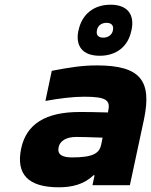

<svg xmlns="http://www.w3.org/2000/svg" viewBox="-20 -787 642 816"><path d="M392 -509C330 -509 278 -501 200 -486L173 -358C233 -369 291 -376 338 -376C431 -376 450 -361 440 -317L439 -309C382 -311 340 -311 318 -311C174 -311 92 -260 70 -156C47 -46 100 9 230 9C285 9 337 -3 377 -42H382L373 0H532L592 -280C626 -443 578 -509 392 -509ZM229 -161C235 -189 262 -205 305 -205C324 -205 364 -204 416 -202L410 -172C402 -135 375 -118 286 -118C243 -118 223 -131 229 -161ZM313 -656C300 -591 331 -550 404 -550C476 -550 525 -591 538 -656L539 -659C553 -725 522 -767 450 -767C377 -767 328 -725 314 -659ZM392 -658V-659C396 -678 411 -690 433 -690C454 -690 464 -678 460 -659V-658C456 -639 440 -627 419 -627C397 -627 388 -639 392 -658Z"/></svg>

Font: LT Wave Text Black Italic
Style: Regular
Weight: 900
Designer: Daniel Lyons
Version: Version 2.5 (Glyphs App)